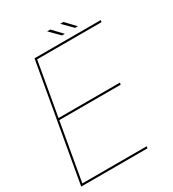

<svg xmlns="http://www.w3.org/2000/svg" viewBox="-191 -862 870 964"><g transform="rotate(-30 244.5 -380.0)"><path d="M-7 0H377L379 -11H6L64.5 -344H420.5L422.5 -355H66.5L121 -664H494L496 -675H112ZM365 -705.5H381L329 -760.5H310.5ZM289 -705.5H305L253 -760.5H234.5Z"/></g></svg>

Font: Anybody UltraCondensed Thin Thin
Style: Italic
Weight: 250
Italic angle: -10°
Version: Version 1.111